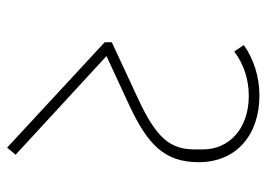

<svg xmlns="http://www.w3.org/2000/svg" viewBox="-125 -616 751 541"><g transform="rotate(90 250.5 -345.5)"><path d="M396 10 416 -14 138 -270 276 -334C387 -386 437 -433 437 -530C437 -636 360 -701 249 -701C195 -701 145 -684 107 -657L125 -630C161 -657 204 -671 250 -671C342 -671 401 -616 401 -542V-519C401 -450 370 -411 258 -359L99 -285V-265Z"/></g></svg>

Font: IBM Plex Devanagari ExtraLight
Style: Regular
Weight: 200
Designer: Mike Abbink, Paul van der Laan, Pieter van Rosmalen, Erin McLaughlin
Foundry: Bold Monday
Version: Version 1.0